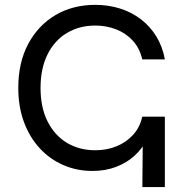

<svg xmlns="http://www.w3.org/2000/svg" viewBox="-20 -759 746 779"><path d="M355 -65.4Q292 -65.4 237.3 -89.1Q182.6 -112.8 141.6 -157Q100.6 -201.2 77.4 -263.2Q54.2 -325.2 54.2 -402.3Q54.2 -505.4 94.5 -580.8Q134.8 -656.2 205.1 -697.8Q275.4 -739.3 366.7 -739.3Q419.9 -739.3 467 -724.4Q514.2 -709.5 551.8 -680.7Q589.4 -651.9 614.5 -610.8Q639.6 -569.8 648.9 -518.1H557.1Q546.9 -563 519.3 -593.5Q491.7 -624 451.9 -639.6Q412.1 -655.3 366.7 -655.3Q301.8 -655.3 251.5 -625.2Q201.2 -595.2 172.9 -538.3Q144.5 -481.4 144.5 -402.3Q144.5 -322.8 173.1 -266.1Q201.7 -209.5 251.7 -179.4Q301.8 -149.4 366.7 -149.4Q413.1 -149.4 452.4 -165.3Q491.7 -181.2 519.5 -211.4Q547.4 -241.7 557.1 -285.6H599.6Q596.7 -238.3 577.9 -198Q559.1 -157.7 526.9 -128.2Q494.6 -98.6 451.2 -82Q407.7 -65.4 355 -65.4ZM557.6 0 560.1 -285.6H648.9V0Z"/></svg>

Font: Inter 20pt
Style: Regular
Weight: 400
Version: Version 4.001;git-66647c0bb